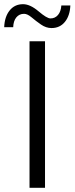

<svg xmlns="http://www.w3.org/2000/svg" viewBox="-27 -897 356 917"><path d="M114 0V-700H188V0ZM-7 -767Q-5 -817 19 -847Q43 -877 83 -877Q117 -877 157 -843Q197 -809 214 -809Q236 -809 250 -825.5Q264 -842 266 -871H309Q307 -822 283 -792.5Q259 -763 219 -763Q193 -763 168.5 -780Q144 -797 124 -814Q104 -831 88 -831Q65 -831 51 -814Q37 -797 36 -767Z"/></svg>

Font: Belfius21
Style: Regular
Weight: 400
Designer: Montserrat's base design by Julieta Ulanovsky, modified by Coast SPRL for Belfius Bank NV.
Foundry: Montserrat's base design by Julieta Ulanovsky, modified by Coast SPRL for Belfius Bank NV.
Version: Version 2.000;FEAKit 1.0